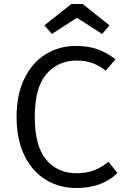

<svg xmlns="http://www.w3.org/2000/svg" viewBox="-20 -930 640 961"><path d="M558 -633 509 -576Q448 -627 364 -627Q271 -627 212.5 -559.5Q154 -492 154 -345Q154 -199 211 -131Q268 -63 363 -63Q415 -63 452 -78Q489 -93 523 -120L568 -64Q491 11 362 11Q277 11 209 -30.5Q141 -72 102 -152Q63 -232 63 -345Q63 -457 102.5 -537.5Q142 -618 209.5 -659Q277 -700 358 -700Q422 -700 468 -683.5Q514 -667 558 -633ZM528 -803 491 -760 365 -841 240 -760 202 -803 337 -910H394Z"/></svg>

Font: Fira Mono
Style: Regular
Weight: 400
Designer: Carrois Corporate & Edenspiekermann AG
Foundry: Carrois Corporate GbR & Edenspiekermann AG
Version: Version 3.206